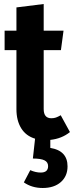

<svg xmlns="http://www.w3.org/2000/svg" viewBox="-20 -683 369 958"><path d="M317 147Q317 196 283.5 225.5Q250 255 193 255Q139 255 99 227L131 166Q158 178 183 178Q220 178 220 146Q220 126 202 117Q184 108 144 108L155 9Q109 -5 85.5 -43.5Q62 -82 62 -138V-433H3V-530H62V-646L198 -663V-530H297L284 -433H198V-139Q198 -93 236 -93Q249 -93 259 -96.5Q269 -100 283 -108L329 -24Q288 9 231 15V55Q317 69 317 147Z"/></svg>

Font: Fira Sans Extra Condensed SemiBold
Style: Regular
Weight: 600
Width: 1
Designer: Carrois Corporate & Edenspiekermann AG
Foundry: Carrois Corporate GbR & Edenspiekermann AG
Version: Version 4.203